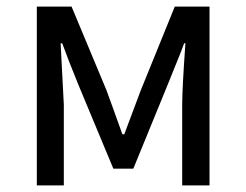

<svg xmlns="http://www.w3.org/2000/svg" viewBox="-20 -563 746 583"><path d="M91.8 0V-543H197.3L303.7 -288.1Q311.5 -266.6 327.6 -222.2Q343.8 -177.7 351.6 -155.3H357.4Q405.3 -282.2 407.2 -288.1L510.7 -543H616.2V0H533.2V-245.1Q533.2 -293 543 -431.6H539.1Q530.3 -406.2 511.2 -360.4Q492.2 -314.5 488.3 -303.7L384.8 -50.8H324.2L218.8 -303.7Q186.5 -382.8 168.9 -431.6H164.1Q173.8 -246.1 173.8 -245.1V0Z"/></svg>

Font: Gen Shin Gothic Regular
Style: Regular
Weight: 400
Designer: [Source Han Sans]
Ryoko NISHIZUKA  (kana & ideographs); Paul D. Hunt (Latin, Greek & Cyrillic); Wenlong ZHANG  (bopomofo
Version: Version 1.002.20150607